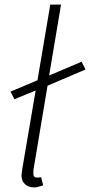

<svg xmlns="http://www.w3.org/2000/svg" viewBox="-20 -810 394 840"><path d="M26 -409 144 -459 200 -790H247L195 -480L210 -486L337 -540L354 -506L188 -435L127 -71Q126 -66 126 -49Q126 -33 143 -33Q150 -33 160 -35L169 1Q142 10 130 10Q105 10 89.5 -4Q74 -18 74 -44L78 -74L136 -414L43 -376Z"/></svg>

Font: Nebula Sans Light
Style: Regular
Weight: 300
Italic angle: -9°
Designer: Paul D. Hunt for Adobe (as Source Sans)
Foundry: Nebula Entertainment & Broadcasting LLC
Version: Version 1.010